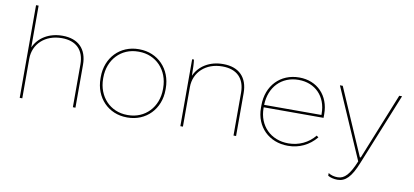

<svg xmlns="http://www.w3.org/2000/svg" viewBox="-80 -997 3164 1469"><g transform="rotate(10 1502.0 -262.5)"><path d="M95 0H115V-307C115 -423 205 -506 334 -506C445 -506 508 -444 508 -333V0H528V-333C528 -455 459 -525 336 -525C231 -525 150 -474 115 -395V-720H95Z M928 5H932C1077 5 1183 -105 1183 -254V-266C1183 -415 1077 -525 932 -525H928C784 -525 678 -416 678 -266V-254C678 -104 784 5 928 5ZM927 -14C795 -14 698 -116 698 -256V-264C698 -404 795 -506 927 -506H933C1066 -506 1163 -404 1163 -264V-256C1163 -116 1066 -14 933 -14Z M1343 0H1363V-307C1363 -423 1453 -506 1580 -506H1582C1693 -506 1756 -444 1756 -333V0H1776V-333C1776 -455 1707 -525 1585 -525H1583C1479 -525 1398 -474 1363 -395C1363 -454 1361 -494 1357 -520H1343Z M2178 5H2179C2265 5 2342 -31 2398 -99L2383 -110C2334 -49 2260 -14 2179 -14H2178C2042 -14 1946 -110 1946 -247V-253H2411V-283C2411 -426 2315 -525 2176 -525H2175C2029 -525 1926 -418 1926 -265V-245C1926 -99 2031 5 2178 5ZM1946 -272C1950 -412 2042 -506 2173 -506H2174C2303 -506 2391 -415 2391 -283V-272Z M2597 195C2659 195 2702 153 2748 38L2974 -520H2952L2744 -4H2737L2513 -520H2491L2730 29C2687 134 2649 176 2596 176C2567 176 2543 169 2523 156V177C2542 188 2568 195 2597 195Z"/></g></svg>

Font: Fixel Display Thin
Style: Regular
Weight: 100
Designer: AlfaBravo + MacPaw
Foundry: Kyrylo Tkachov, Marchela Mozhyna, Serhii Makarenko, Maria Weinstein, Zakhar Kryvoshyya
Version: Version 1.211